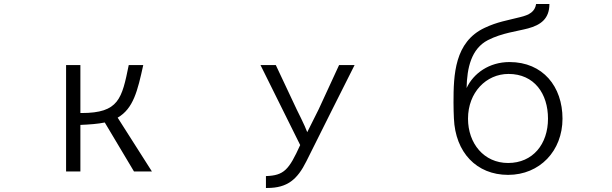

<svg xmlns="http://www.w3.org/2000/svg" viewBox="-20 -821 3040 953"><path d="M734 30 564 -237C642 -282 663 -370 691 -498H619C585 -331 570 -260 385 -260H379V-498H308V30H379V-201C426 -203 466 -206 500 -213L645 30Z M1307 112C1406 112 1456 70 1501 -21C1514 -49 1740 -498 1740 -498H1663L1562 -279C1562 -279 1524 -202 1505 -165C1495 -194 1453 -277 1453 -277L1349 -498H1273L1470 -101C1414 22 1390 50 1300 53V112Z M2641 -801C2635 -763 2608 -747 2562 -736C2496 -719 2450 -713 2386 -683C2236 -613 2231 -450 2231 -312C2231 -283 2232 -255 2233 -233C2240 -65 2345 47 2502 47C2659 47 2772 -72 2772 -232C2772 -391 2675 -513 2509 -513C2408 -513 2330 -457 2296 -384C2298 -484 2319 -579 2402 -622C2473 -658 2545 -665 2601 -680C2664 -697 2707 -728 2707 -801ZM2502 -12C2382 -12 2303 -109 2303 -232C2303 -362 2393 -454 2504 -454C2632 -454 2700 -356 2700 -232C2700 -106 2625 -12 2502 -12Z"/></svg>

Font: LINE Seed JP App_OTF Regular
Style: Regular
Weight: 400
Designer: LY Corporation & Fontrix & Fontworks
Version: Version 1.002